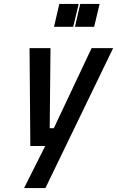

<svg xmlns="http://www.w3.org/2000/svg" viewBox="-20 -746 598 981"><path d="M283 -726H382L354 -609H256ZM390 -726H489L461 -609H363ZM211 0H135L131 -500H238L234 -91H255L448 -500H558L212 215H103Z"/></svg>

Font: Cairo SemiBold
Style: Italic
Weight: 600
Italic angle: -13°
Designer: Mohamed Gaber, Accademia di Belle Arti di Urbino and others
Foundry: Kief Type Foundry, Accademia di Belle Arti di Urbino and others
Version: Version 3.011